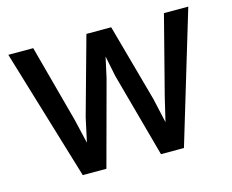

<svg xmlns="http://www.w3.org/2000/svg" viewBox="-84 -675 965 800"><g transform="rotate(-15 398.5 -275.0)"><path d="M786.6 -556.6 616.7 7.8H517.6L418 -356L399.9 -444.8L380.4 -356L282.2 7.8H180.2L10.3 -556.6H117.7L207.5 -222.7L231.9 -118.2L254.4 -222.2L347.2 -556.6H454.1L546.4 -222.7L570.3 -116.2L594.7 -219.2L681.6 -556.6Z"/></g></svg>

Font: Merriweather Sans
Style: Regular
Weight: 400
Designer: Eben Sorkin
Foundry: Eben Sorkin
Version: Version 1.006; ttfautohint (v1.4.1) -l 6 -r 50 -G 0 -x 11 -H